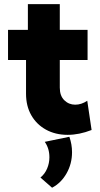

<svg xmlns="http://www.w3.org/2000/svg" viewBox="-20 -630 473 911"><path d="M414.6 -13.2Q356 9.8 300.8 9.8Q242.7 9.8 198 -14.9Q153.3 -39.6 128.4 -83.3Q103.5 -127 103.5 -185.1V-345.2H18.1V-488.3H112.3V-610.4H263.7V-488.3H395.5V-345.2H263.7V-213.9Q263.7 -175.3 285.2 -154.3Q306.6 -133.3 336.9 -133.3Q366.2 -133.3 394 -151.9ZM227.1 260.7 171.9 212.4Q192.9 195.3 203.6 169.7Q214.4 144 214.4 116.2Q214.4 74.2 192.4 43L309.1 19Q321.8 54.7 321.8 92.3Q321.8 146.5 296.1 192.1Q270.5 237.8 227.1 260.7Z"/></svg>

Font: Kumbh Sans ExtraBold
Style: Regular
Weight: 800
Version: Version 1.005